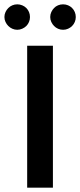

<svg xmlns="http://www.w3.org/2000/svg" viewBox="-55 -862 368 882"><path d="M188.1 0H69.8V-652H188.1ZM82.7 -783.7Q82.7 -771.8 78.2 -761.1Q73.8 -750.5 65.8 -742.6Q57.9 -734.7 47 -730Q36.1 -725.2 24.3 -725.2Q12.4 -725.2 1.7 -730Q-8.9 -734.7 -16.8 -742.6Q-24.8 -750.5 -29.7 -761.1Q-34.7 -771.8 -34.7 -783.7Q-34.7 -796 -29.7 -806.7Q-24.8 -817.3 -16.8 -825.2Q-8.9 -833.2 1.7 -837.6Q12.4 -842.1 24.3 -842.1Q36.1 -842.1 47 -837.6Q57.9 -833.2 65.8 -825.2Q73.8 -817.3 78.2 -806.7Q82.7 -796 82.7 -783.7ZM293.1 -783.7Q293.1 -771.8 288.6 -761.1Q284.2 -750.5 276.2 -742.6Q268.3 -734.7 257.7 -730Q247 -725.2 234.7 -725.2Q222.3 -725.2 211.6 -730Q201 -734.7 193.3 -742.6Q185.6 -750.5 180.7 -761.1Q175.7 -771.8 175.7 -783.7Q175.7 -796 180.7 -806.7Q185.6 -817.3 193.3 -825.2Q201 -833.2 211.6 -837.6Q222.3 -842.1 234.7 -842.1Q247 -842.1 257.7 -837.6Q268.3 -833.2 276.2 -825.2Q284.2 -817.3 288.6 -806.7Q293.1 -796 293.1 -783.7Z"/></svg>

Font: AKL FREE 001
Style: Regular
Weight: 400
Designer: AKL
Foundry: AKL
Version: Version 1.00;August 10, 2024;FontCreator 13.0.0.2630 64-bit